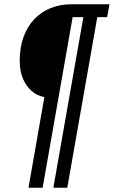

<svg xmlns="http://www.w3.org/2000/svg" viewBox="-20 -706 531 896"><path d="M113 170 187 -253Q153 -259 127 -282Q101 -305 86.5 -340.5Q72 -376 72 -422Q72 -485 90 -534Q108 -583 140.5 -617Q173 -651 217 -668.5Q261 -686 313 -686H491L480 -626H434L294 170H229L369 -626H319L179 170Z"/></svg>

Font: Archivo Condensed
Style: Italic
Weight: 400
Width: 3
Italic angle: -10°
Designer: Hector Gatti
Foundry: Omnibus-Type
Version: Version 2.001